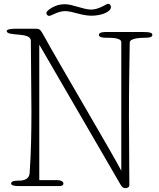

<svg xmlns="http://www.w3.org/2000/svg" viewBox="-20 -971 828 1002"><path d="M610 -6C618 7 625 11 634 11C641 11 655 9 655 -6C654 -100 653 -281 653 -368C653 -531 655 -595 657 -749C657 -774 726 -774 738 -774C754 -774 775 -775 775 -789C775 -799 766 -804 724 -804H533C521 -804 496 -803 496 -789C496 -776 519 -774 533 -774C561 -774 613 -774 613 -751V-80C573 -159 277 -659 211 -781C193 -814 187 -821 171 -821H63C53 -821 15 -821 15 -809C15 -779 141 -806 141 -758C141 -644 144 -509 144 -388C144 -281 142 -170 135 -74C135 -28 94 -28 67 -28C55 -28 38 -25 38 -13C38 -2 61 0 79 0H291C304 0 311 -5 311 -13C311 -24 296 -31 281 -31H185V-738ZM222 -903C222 -896 229 -888 236 -888C249 -888 281 -913 320 -913C358 -913 406 -889 457 -889C512 -889 559 -910 559 -934C559 -943 553 -951 546 -951C540 -951 534 -948 516 -938C494 -927 474 -921 456 -921C415 -921 359 -949 319 -949C293 -949 272 -943 251 -931C231 -919 222 -910 222 -903Z"/></svg>

Font: Life Savers
Style: Regular
Weight: 400
Designer: Pablo Impallari, Rodrigo Fuenzalida, Brenda Gallo
Foundry: Pablo Impallari, Rodrigo Fuenzalida, Brenda Gallo
Version: Version 3.000